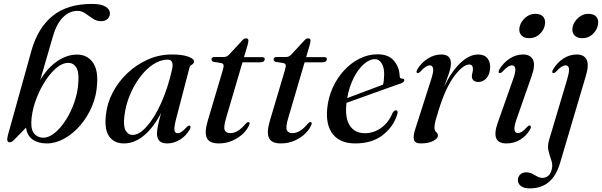

<svg xmlns="http://www.w3.org/2000/svg" viewBox="-20 -742 3154 1006"><path d="M257.5 -552.5 191 -323Q228.5 -386 279.5 -421Q330.5 -456 383.5 -456Q435 -456 464.2 -417.8Q493.5 -379.5 489 -307.5Q486.5 -243.5 462.5 -186.2Q438.5 -129 400.5 -85Q362.5 -41 316.8 -15.8Q271 9.5 225.5 9.5Q180.5 9.5 151.2 -10.8Q122 -31 116.5 -73.5L55.5 -11Q42 3.5 30.5 3.5Q21.5 3.5 18.8 -5.2Q16 -14 22 -36L144 -474Q177.5 -595 255 -658.2Q332.5 -721.5 462 -721.5Q509.5 -721.5 532.8 -707.2Q556 -693 556 -671.5Q556 -654 543.2 -642.5Q530.5 -631 508.5 -631Q486 -631 466.2 -644.5Q446.5 -658 427.2 -671.5Q408 -685 386.5 -685Q343.5 -685 309.8 -651Q276 -617 257.5 -552.5ZM336 -412.5Q303 -411.5 269.8 -381.2Q236.5 -351 208.2 -303.5Q180 -256 162.5 -202Q145 -148 144 -99.5Q143 -59 161 -39.8Q179 -20.5 207 -20.5Q236 -20.5 267.2 -46Q298.5 -71.5 325.5 -114Q352.5 -156.5 370.2 -208.2Q388 -260 390.5 -312Q394.5 -368 378.2 -390.8Q362 -413.5 336 -412.5Z M903.5 -122Q891.5 -75.5 894.2 -59.8Q897 -44 910.5 -44Q920 -44 931 -51Q942 -58 958.5 -76.5Q968.5 -86 974.5 -83.5Q982.5 -80 974 -63.5Q954.5 -29.5 922.8 -10Q891 9.5 855.5 9.5Q802.5 9.5 802.5 -42Q802.5 -57.5 807.2 -82.2Q812 -107 824 -150Q785 -74.5 735 -32.5Q685 9.5 629 9.5Q579 9.5 552.5 -26.5Q526 -62.5 535 -140Q541 -201 570.8 -257.8Q600.5 -314.5 648 -359.2Q695.5 -404 755 -430.2Q814.5 -456.5 880 -456.5Q936 -456.5 966.8 -445Q997.5 -433.5 996.5 -419.5Q995.5 -408 985.5 -403.2Q975.5 -398.5 972.5 -386.5ZM632 -136Q625 -81.5 638.2 -58.2Q651.5 -35 675 -35Q709 -35 748.5 -78.8Q788 -122.5 823.5 -200.2Q859 -278 882 -380Q892 -429.5 859 -429.5Q820 -429.5 782.2 -404.5Q744.5 -379.5 713 -337.2Q681.5 -295 660 -242.8Q638.5 -190.5 632 -136Z M1139.5 -411.5 1099 -418Q1088 -421.5 1088 -431Q1088 -443.5 1105.5 -443.5H1154Q1169 -443.5 1180 -455.5L1250.5 -531.5Q1258.5 -541 1269.5 -541Q1281.5 -541 1281.5 -529Q1281.5 -521.5 1277 -505L1258.5 -442.5H1355Q1367 -442.5 1367 -432.5Q1367 -415.5 1340.5 -415.5H1250.5L1164.5 -123Q1150.5 -75.5 1157.5 -60Q1164.5 -44.5 1186.5 -44.5Q1206.5 -44.5 1226 -56.2Q1245.5 -68 1268 -94.5Q1275.5 -103 1281 -102.5Q1290 -102 1287 -90.5Q1278.5 -67 1255.8 -44Q1233 -21 1199.5 -5.8Q1166 9.5 1126 9.5Q1077 9.5 1063.8 -19.2Q1050.5 -48 1068 -107.5L1147.5 -375Q1153 -394 1151.2 -401.5Q1149.5 -409 1139.5 -411.5Z M1465 -411.5 1424.5 -418Q1413.5 -421.5 1413.5 -431Q1413.5 -443.5 1431 -443.5H1479.5Q1494.5 -443.5 1505.5 -455.5L1576 -531.5Q1584 -541 1595 -541Q1607 -541 1607 -529Q1607 -521.5 1602.5 -505L1584 -442.5H1680.5Q1692.5 -442.5 1692.5 -432.5Q1692.5 -415.5 1666 -415.5H1576L1490 -123Q1476 -75.5 1483 -60Q1490 -44.5 1512 -44.5Q1532 -44.5 1551.5 -56.2Q1571 -68 1593.5 -94.5Q1601 -103 1606.5 -102.5Q1615.5 -102 1612.5 -90.5Q1604 -67 1581.2 -44Q1558.5 -21 1525 -5.8Q1491.5 9.5 1451.5 9.5Q1402.5 9.5 1389.2 -19.2Q1376 -48 1393.5 -107.5L1473 -375Q1478.5 -394 1476.8 -401.5Q1475 -409 1465 -411.5Z M2062 -144.5Q2042.5 -79 1986.2 -34.8Q1930 9.5 1841.5 9.5Q1763 9.5 1724.5 -38.2Q1686 -86 1694.5 -173.5Q1700 -231 1723.2 -282.2Q1746.5 -333.5 1782.8 -373Q1819 -412.5 1864.2 -435Q1909.5 -457.5 1958.5 -457.5Q2015.5 -457.5 2044 -423.8Q2072.5 -390 2074 -344Q2074.5 -329 2088 -330Q2098 -330 2098.5 -322Q2099 -311.5 2079 -304.5Q2064 -299.5 2029.8 -287.2Q1995.5 -275 1952.5 -259.5Q1909.5 -244 1867.5 -229Q1825.5 -214 1795.5 -203Q1795 -200.5 1795 -197.5Q1787 -122 1813.5 -83Q1840 -44 1892 -44Q1937 -44 1976.2 -71.2Q2015.5 -98.5 2037.5 -151.5Q2046 -164.5 2054 -164Q2067 -163.5 2062 -144.5ZM1944.5 -432Q1916 -432 1886.5 -406.2Q1857 -380.5 1833.5 -334.5Q1810 -288.5 1799 -228Q1827 -238.5 1862.2 -251.8Q1897.5 -265 1930.8 -277.5Q1964 -290 1987 -298.5Q1992.5 -320 1993 -353.5Q1993 -388 1979.8 -410Q1966.5 -432 1944.5 -432Z M2166 -359.5Q2158.5 -363.5 2166.5 -378.5Q2188.5 -414.5 2222 -435.5Q2255.5 -456.5 2292 -456.5Q2342.5 -456.5 2342.5 -410.5Q2342.5 -387 2331.5 -355.5Q2320.5 -324 2307 -287Q2343 -364 2390.5 -410.2Q2438 -456.5 2485 -456.5Q2518 -456.5 2534 -436.5Q2550 -416.5 2548 -385.5Q2546 -351.5 2528.5 -332Q2511 -312.5 2487 -312.5Q2470 -312.5 2461.2 -320.5Q2452.5 -328.5 2452.5 -341Q2452.5 -351 2455.2 -360.5Q2458 -370 2458 -379.5Q2458 -404 2438.5 -404Q2406.5 -404 2360.8 -343.8Q2315 -283.5 2278 -164Q2267.5 -131.5 2262 -110.5Q2256.5 -89.5 2256.5 -73Q2256.5 -56.5 2265.5 -50Q2274.5 -43.5 2274.5 -31Q2274.5 -16.5 2249.8 -3.5Q2225 9.5 2184 9.5Q2154.5 9.5 2149 -9.8Q2143.5 -29 2156.5 -68L2238.5 -324Q2252.5 -367.5 2249.2 -383.5Q2246 -399.5 2232 -399.5Q2222.5 -399.5 2211 -392.5Q2199.5 -385.5 2182 -366Q2172 -357 2166 -359.5Z M2752 -542Q2726.5 -542 2713 -556Q2699.5 -570 2701 -590Q2702 -608.5 2713.2 -626.8Q2724.5 -645 2743 -657.2Q2761.5 -669.5 2784.5 -669.5Q2812.5 -669.5 2825 -655.5Q2837.5 -641.5 2836 -621Q2834.5 -591 2811 -566.5Q2787.5 -542 2752 -542ZM2686.5 -117.5Q2672 -76 2676 -60.2Q2680 -44.5 2693.5 -44.5Q2703 -44.5 2714.2 -51.5Q2725.5 -58.5 2742 -77Q2752 -87 2758 -84Q2766 -80.5 2757.5 -64Q2738 -30 2705.8 -10.2Q2673.5 9.5 2633.5 9.5Q2550 9.5 2587.5 -97.5L2667.5 -324Q2683 -367 2679.8 -383.2Q2676.5 -399.5 2662.5 -399.5Q2653 -399.5 2641.5 -392.5Q2630 -385.5 2612 -366Q2602 -357 2596 -359.5Q2588.5 -363 2596.5 -378.5Q2618.5 -414.5 2651.2 -435.5Q2684 -456.5 2720.5 -456.5Q2759 -456.5 2772.5 -428.8Q2786 -401 2766 -344.5Z M3030.5 -542Q3004.5 -542 2991 -556Q2977.5 -570 2979 -590Q2980 -608.5 2991.2 -626.8Q3002.5 -645 3021 -657.2Q3039.5 -669.5 3062.5 -669.5Q3090.5 -669.5 3103.2 -655.5Q3116 -641.5 3114 -621Q3112.5 -591 3089 -566.5Q3065.5 -542 3030.5 -542ZM3049.5 -344 2914 113.5Q2893.5 181.5 2854 213.2Q2814.5 245 2756 245Q2725 245 2709.2 232.8Q2693.5 220.5 2693.5 201.5Q2693.5 184.5 2705.2 172.8Q2717 161 2737 161Q2754.5 161 2768.5 168.2Q2782.5 175.5 2795.2 182.8Q2808 190 2823 190Q2838 190 2852 179.5Q2866 169 2872 141Q2876.5 120 2868.5 97.5Q2860.5 75 2854 48.8Q2847.5 22.5 2857 -8.5L2951 -324Q2964 -368 2961 -383.8Q2958 -399.5 2944 -399.5Q2934 -399.5 2922.5 -392.5Q2911 -385.5 2893 -366Q2883 -357 2877 -359.5Q2869.5 -363 2878 -378.5Q2899.5 -414.5 2932.2 -435.5Q2965 -456.5 3001.5 -456.5Q3040.5 -456.5 3053.8 -429.2Q3067 -402 3049.5 -344Z"/></svg>

Font: Fraunces 72pt S000
Style: Italic
Weight: 400
Italic angle: -16°
Version: Version 1.000; ttfautohint (v1.8.3)